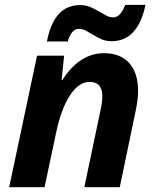

<svg xmlns="http://www.w3.org/2000/svg" viewBox="-20 -777 644 797"><path d="M477.1 0H330.1L397 -318.8Q404.8 -352.1 404.8 -377Q404.8 -437 352.1 -437Q307.1 -437 270.5 -381.3Q233.9 -325.7 212.9 -226.1L165 0H18.1L133.8 -545.9H246.1L235.8 -444.8H238.8Q310.1 -556.2 412.1 -556.2Q479.5 -556.2 516.4 -515.4Q553.2 -474.6 553.2 -398.9Q553.2 -363.3 542 -311ZM443.8 -606Q419.9 -606 401.6 -614Q383.3 -622.1 367.7 -631.6Q352.1 -641.1 337.6 -649.2Q323.2 -657.2 307.1 -657.2Q292 -657.2 280 -643.6Q268.1 -629.9 261.2 -605H174.8Q203.6 -755.9 312 -755.9Q335.9 -755.9 354.7 -747.8Q373.5 -739.7 389.6 -730.2Q405.8 -720.7 419.9 -712.9Q434.1 -705.1 449.2 -705.1Q465.8 -705.1 477.5 -717.5Q489.3 -730 500 -756.8H584Q551.8 -606 443.8 -606Z"/></svg>

Font: CAA NEO Sans
Style: Bold Italic
Weight: 700
Italic angle: -12°
Version: Version 1.10